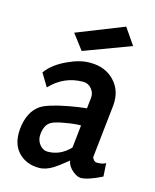

<svg xmlns="http://www.w3.org/2000/svg" viewBox="-111 -790 711 882"><g transform="rotate(15 245.0 -349.5)"><path d="M155.3 -626 378.9 -714.8 432.6 -636.7 210 -553.7ZM295.9 -222.7Q265.6 -222.7 221.7 -214.8Q173.8 -207 157.2 -196.3Q130.9 -181.6 126 -136.7Q123 -108.4 139.2 -87.4Q155.3 -66.4 178.7 -66.4Q238.3 -66.4 284.2 -114.3ZM289.1 -53.7Q243.2 -16.6 225.6 -5.9Q189.5 16.6 157.2 15.6Q102.5 15.6 65.4 -19Q28.3 -53.7 28.3 -115.2Q28.3 -125 29.3 -135.7Q38.1 -218.8 89.8 -253.9Q123 -275.4 215.8 -293Q262.7 -301.8 301.8 -305.7L307.6 -358.4Q309.6 -380.9 293.9 -399.9Q278.3 -418.9 253.9 -418.9Q163.1 -418.9 98.6 -350.6L61.5 -412.1Q93.8 -457 159.2 -486.3Q215.8 -512.7 263.7 -511.7Q335 -511.7 378.4 -465.8Q421.9 -419.9 415 -348.6L387.7 -97.7Q387.7 -91.8 394.5 -84Q401.4 -76.2 409.2 -76.2Q441.4 -76.2 452.1 -85.9L456.1 -22.5Q390.6 10.7 355.5 10.7Q339.8 10.7 318.4 -6.8Q293 -27.3 289.1 -53.7Z"/></g></svg>

Font: Puritan
Style: BoldItalic
Weight: 700
Version: 2.1